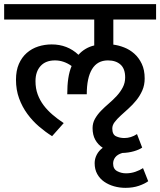

<svg xmlns="http://www.w3.org/2000/svg" viewBox="-30 -653 772 925"><path d="M426 133Q426 112 436 92.5Q446 73 465 59Q442 44 429 20.5Q416 -3 416 -36Q416 -60 427.5 -80.5Q439 -101 456.5 -119Q474 -137 494.5 -154.5Q515 -172 532.5 -191Q550 -210 561.5 -232Q573 -254 573 -280Q573 -322 550.5 -342Q528 -362 490 -362Q439 -362 413.5 -320Q388 -278 388 -199H294Q294 -242 299 -275.5Q304 -309 315 -335Q277 -362 235 -362Q190 -362 165.5 -335Q141 -308 141 -262Q141 -227 151.5 -198.5Q162 -170 180 -146Q198 -122 223 -100.5Q248 -79 277 -60L221 3Q189 -17 158 -43.5Q127 -70 102 -104Q77 -138 62 -179Q47 -220 47 -269Q47 -313 61 -345Q75 -377 99 -398Q123 -419 154 -429Q185 -439 219 -439Q295 -439 348 -389Q363 -406 382.5 -417.5Q402 -429 424 -434V-559H-10V-633H722V-559H516V-438Q541 -435 568 -424.5Q595 -414 617 -394.5Q639 -375 653 -345.5Q667 -316 667 -275Q667 -243 655.5 -217Q644 -191 626.5 -169.5Q609 -148 589 -130Q569 -112 551.5 -96Q534 -80 522.5 -65Q511 -50 511 -34Q511 -5 529 3.5Q547 12 569 12Q601 12 630 -7L655 58Q641 68 615.5 75.5Q590 83 559 84Q536 91 525.5 104.5Q515 118 515 135Q515 161 534.5 171.5Q554 182 577 182Q601 182 622.5 174.5Q644 167 659 157L684 220Q668 232 639.5 242Q611 252 574 252Q546 252 519.5 244.5Q493 237 472 222.5Q451 208 438.5 185.5Q426 163 426 133Z"/></svg>

Font: Ek Mukta Medium
Style: Regular
Weight: 500
Designer: Girish Dalvi and Yashodeep Gholap
Foundry: Ek Type
Version: Version 2.538;PS 1.002;hotconv 16.6.51;makeotf.lib2.5.65220;